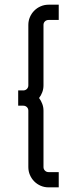

<svg xmlns="http://www.w3.org/2000/svg" viewBox="-20 -722 332 830"><path d="M102.5 -614.3Q102.5 -632.3 109.4 -648.2Q116.2 -664.1 128.2 -676Q140.1 -688 156 -694.8Q171.9 -701.7 189.9 -701.7H233.9V-635.7H189.9Q180.7 -635.7 174.3 -629.6Q168 -623.5 168 -614.3V-353Q168 -337.4 162.8 -323.5Q157.7 -309.6 148.9 -298.3Q157.7 -286.6 162.8 -272.7Q168 -258.8 168 -243.7V0Q168 9.3 174.3 15.6Q180.7 22 189.9 22H233.9V87.9H189.9Q171.9 87.9 156 81.1Q140.1 74.2 128.2 62.3Q116.2 50.3 109.4 34.4Q102.5 18.6 102.5 0V-243.7Q102.5 -252.9 96.2 -259Q89.8 -265.1 80.6 -265.1H58.6V-331.1H80.6Q89.8 -331.1 96.2 -337.4Q102.5 -343.8 102.5 -353Z"/></svg>

Font: Aeronef
Style: Regular
Weight: 400
Designer: Peter Wiegel - CAT-Fonts Germany
Foundry: CAT-Fonts, Peter Wiegel
Version: Version 0.002